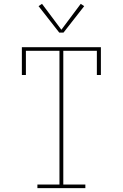

<svg xmlns="http://www.w3.org/2000/svg" viewBox="-20 -981 640 1001"><path d="M175 0V-19H290V-716H115V-590H94V-735H506V-590H485V-716H310V-19H425V0ZM289 -811 181 -949 199 -961 300 -826 401 -961 419 -949 311 -811Z"/></svg>

Font: Iosevka Curly Slab ThEx
Style: Regular
Weight: 100
Width: 7
Monospace: yes
Designer: Belleve Invis
Foundry: Belleve Invis
Version: Version 11.1.0; ttfautohint (v1.8.3)